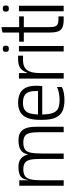

<svg xmlns="http://www.w3.org/2000/svg" viewBox="874 -1796 934 2721"><g transform="rotate(-90 1340.5 -436.0)"><path d="M68 0V-629H146V-510H151Q159 -563 182.5 -591.5Q206 -620 244 -630.5Q282 -641 331 -641Q408 -641 451 -608Q494 -575 509 -510H514Q523 -560 550.5 -588.5Q578 -617 619.5 -629Q661 -641 710 -641Q814 -641 859 -580.5Q904 -520 904 -398V0H827V-325Q827 -386 823 -432.5Q819 -479 805 -510Q791 -541 761 -556.5Q731 -572 679 -572Q620 -572 586 -550.5Q552 -529 538.5 -473.5Q525 -418 525 -317V0H448V-325Q448 -384 444 -430Q440 -476 426 -507.5Q412 -539 382 -555.5Q352 -572 300 -572Q241 -572 207 -548.5Q173 -525 159.5 -471Q146 -417 146 -325V0Z M1278 11Q1188 11 1126.5 -17.5Q1065 -46 1033.5 -114.5Q1002 -183 1002 -303V-332Q1002 -449 1030.5 -517.5Q1059 -586 1113.5 -616Q1168 -646 1247 -646Q1328 -645 1384 -615.5Q1440 -586 1466 -517Q1492 -448 1483 -332L1481 -304H1078Q1079 -231 1090.5 -183Q1102 -135 1126.5 -107.5Q1151 -80 1190.5 -69Q1230 -58 1285 -58Q1336 -58 1383 -67.5Q1430 -77 1468 -95V-27Q1429 -5 1379 3Q1329 11 1278 11ZM1078 -364H1410Q1413 -436 1400 -482.5Q1387 -529 1351 -552.5Q1315 -576 1247 -577Q1181 -578 1145.5 -554Q1110 -530 1095.5 -483Q1081 -436 1078 -364Z M1587 0V-634H1665V-515H1668Q1687 -567 1714 -595.5Q1741 -624 1778 -635Q1815 -646 1863 -646H1912V-576H1849Q1780 -576 1740 -549.5Q1700 -523 1682.5 -469Q1665 -415 1665 -332V0Z M1971 0V-634H2049V0ZM2010 -777Q1997 -777 1987 -780Q1977 -783 1971.5 -792Q1966 -801 1966 -820Q1966 -849 1978.5 -856Q1991 -863 2010 -863Q2028 -863 2040.5 -856Q2053 -849 2053 -820Q2053 -801 2047.5 -792Q2042 -783 2032 -780Q2022 -777 2010 -777Z M2421 0Q2347 0 2307 -20.5Q2267 -41 2253 -86.5Q2239 -132 2239 -207V-421H2316V-224Q2316 -188 2318 -160Q2320 -132 2330 -113Q2340 -94 2362.5 -84Q2385 -74 2427 -74H2468V0ZM2110 -565V-631H2468V-565ZM2239 -282V-867L2316 -883V-282Z M2541 0V-634H2619V0ZM2580 -777Q2567 -777 2557 -780Q2547 -783 2541.5 -792Q2536 -801 2536 -820Q2536 -849 2548.5 -856Q2561 -863 2580 -863Q2598 -863 2610.5 -856Q2623 -849 2623 -820Q2623 -801 2617.5 -792Q2612 -783 2602 -780Q2592 -777 2580 -777Z"/></g></svg>

Font: Matangi Medium
Style: Regular
Weight: 500
Designer: Prashant Pant
Foundry: The Graphic Ant
Version: Version 3.002